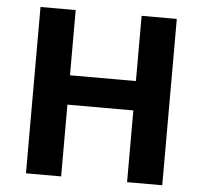

<svg xmlns="http://www.w3.org/2000/svg" viewBox="-51 -768 868 821"><g transform="rotate(5 382.5 -357.0)"><path d="M675 0H524V-308H241V0H90V-714H241V-434H524V-714H675Z"/></g></svg>

Font: Noto IKEA Arabic
Style: Bold
Weight: 700
Designer: Monotype Design Team
Foundry: Monotype Imaging Inc.
Version: Version 1.200